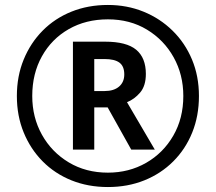

<svg xmlns="http://www.w3.org/2000/svg" viewBox="-20 -744 871 774"><path d="M415 10Q335 10 268 -17Q201 -44 152 -93.5Q103 -143 75.5 -210Q48 -277 48 -357Q48 -437 75.5 -504Q103 -571 152 -620.5Q201 -670 268 -697Q335 -724 415 -724Q492 -724 558.5 -697Q625 -670 675.5 -620.5Q726 -571 754 -504Q782 -437 782 -357Q782 -277 755 -210Q728 -143 678.5 -93.5Q629 -44 562 -17Q495 10 415 10ZM415 -48Q500 -48 569 -87.5Q638 -127 678.5 -197Q719 -267 719 -357Q719 -443 680 -513Q641 -583 572.5 -624.5Q504 -666 415 -666Q326 -666 257 -626.5Q188 -587 149 -517Q110 -447 110 -357Q110 -271 149 -201Q188 -131 257 -89.5Q326 -48 415 -48ZM274 -141V-576H404Q490 -576 529 -543.5Q568 -511 568 -446Q568 -398 545 -371Q522 -344 492 -332L604 -141H509L414 -311H360V-141ZM402 -377Q439 -377 460 -395Q481 -413 481 -444Q481 -477 461.5 -491.5Q442 -506 401 -506H360V-377Z"/></svg>

Font: Noto Sans Thai Looped Medium
Style: Regular
Weight: 500
Designer: Sasikarn Vongin, Ben Mitchell
Foundry: The Fontpad Ltd
Version: Version 1.001; ttfautohint (v1.8.4.7-5d5b)